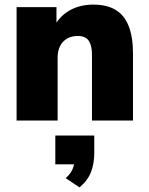

<svg xmlns="http://www.w3.org/2000/svg" viewBox="-20 -523 646 833"><path d="M52 0V-492H225V-406H214Q238 -453 282.5 -478Q327 -503 384 -503Q443 -503 481 -480.5Q519 -458 538 -410.5Q557 -363 557 -291V0H379V-284Q379 -314 372 -332.5Q365 -351 351.5 -359Q338 -367 318 -367Q291 -367 271 -355.5Q251 -344 240.5 -323Q230 -302 230 -273V0ZM325 290 265 250Q286 231 294.5 211.5Q303 192 303 170L338 190H220V65H389V140Q389 186 375 223Q361 260 325 290Z"/></svg>

Font: Nunito Sans 12pt Black
Style: Regular
Weight: 900
Designer: Vernon Adams
Foundry: Vernon Adams
Version: Version 3.101;gftools[0.9.27]